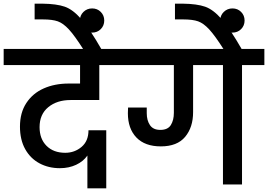

<svg xmlns="http://www.w3.org/2000/svg" viewBox="-44 -1007 1463 1048"><path d="M341 -461Q267 -461 219.5 -422Q172 -383 172 -313Q172 -249 210 -211Q248 -173 312 -173Q363 -173 401 -205Q439 -237 439 -296H536V21H433V-158Q411 -126 371.5 -107.5Q332 -89 283 -89Q221 -89 171.5 -115.5Q122 -142 93.5 -193Q65 -244 65 -316Q65 -392 100 -445Q135 -498 195 -524.5Q255 -551 331 -551H393V-652H-24V-740H634L633 -652H498V-461Z M412 -736Q363 -813 332 -846.5Q301 -880 271.5 -890.5Q242 -901 190 -901H145V-987H188Q265 -986 309.5 -970.5Q354 -955 399.5 -903Q445 -851 511 -736Z M525 -895Q525 -867 506 -848Q487 -829 459 -829Q431 -829 411.5 -848Q392 -867 392 -895Q392 -923 411.5 -942Q431 -961 459 -961Q487 -961 506 -942Q525 -923 525 -895Z M1399 -740V-652H1277V0H1173V-652H1010V-395Q1010 -312 966.5 -260Q923 -208 834 -208Q747 -208 700.5 -256.5Q654 -305 654 -389Q654 -410 655 -420H757V-389Q757 -350 774.5 -324Q792 -298 831 -298Q872 -298 888.5 -324.5Q905 -351 905 -391V-652H586V-740Z M1178 -736Q1129 -813 1098 -846.5Q1067 -880 1037.5 -890.5Q1008 -901 956 -901H911V-987H954Q1031 -986 1075.5 -970.5Q1120 -955 1165.5 -903Q1211 -851 1277 -736Z M1291 -895Q1291 -867 1272 -848Q1253 -829 1225 -829Q1197 -829 1177.5 -848Q1158 -867 1158 -895Q1158 -923 1177.5 -942Q1197 -961 1225 -961Q1253 -961 1272 -942Q1291 -923 1291 -895Z"/></svg>

Font: Fz Poppins Med
Style: Regular
Weight: 500
Designer: Ninad Kale (Devanagari), Jonny Pinhorn (Latin)
Foundry: Indian Type Foundry
Version: Vit hóa bi Vntype.Com & FontZin.Com